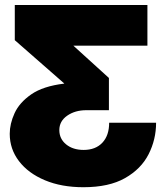

<svg xmlns="http://www.w3.org/2000/svg" viewBox="-20 -536 678 779"><path d="M318.4 223.6Q229.5 223.6 162.1 195.3Q94.7 167 57.1 117.9Q19.5 68.8 19.5 6.8Q19.5 -33.7 39.1 -76.7Q58.6 -119.6 106.7 -153.1Q154.8 -186.5 240.7 -196.8V-197.3L40 -373V-515.6H578.1V-350.6H278.3V-350.1L421.9 -219.7V-88.9H330.1Q284.7 -88.9 252.7 -66.7Q220.7 -44.4 220.7 -8.3Q220.7 27.3 248.3 49.8Q275.9 72.3 319.3 72.3Q367.7 72.3 395.3 43Q422.9 13.7 422.9 -38.1H613.3Q613.3 29.8 583 89.6Q552.7 149.4 487.5 186.5Q422.4 223.6 318.4 223.6Z"/></svg>

Font: Inter Display Black
Style: Regular
Weight: 900
Designer: Rasmus Andersson
Foundry: rsms
Version: Version 4.000;git-a52131595